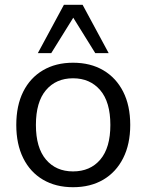

<svg xmlns="http://www.w3.org/2000/svg" viewBox="-20 -773 611 802"><path d="M285 9Q213 9 159.5 -22.5Q106 -54 77 -112.5Q48 -171 48 -251Q48 -332 77 -390Q106 -448 159.5 -479.5Q213 -511 285 -511Q358 -511 411.5 -479.5Q465 -448 494.5 -390Q524 -332 524 -251Q524 -171 494.5 -112.5Q465 -54 411.5 -22.5Q358 9 285 9ZM285 -57Q357 -57 399 -106.5Q441 -156 441 -251Q441 -347 398.5 -396.5Q356 -446 285 -446Q214 -446 172 -396.5Q130 -347 130 -251Q130 -156 172 -106.5Q214 -57 285 -57ZM138 -551 247 -753H325L434 -551H378L286 -699L194 -551Z"/></svg>

Font: Mulish ExtraLight
Style: Regular
Weight: 400
Version: Version 3.603